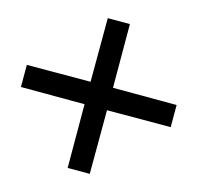

<svg xmlns="http://www.w3.org/2000/svg" viewBox="-123 -705 853 830"><g transform="rotate(-30 304.0 -290.0)"><path d="M102 -18 32 -88 233 -290 32 -492 102 -562 304 -361 506 -562 576 -492 375 -290 576 -88 506 -18 304 -219Z"/></g></svg>

Font: M PLUS 1 Thin Medium
Style: Regular
Weight: 500
Version: Version 1.001